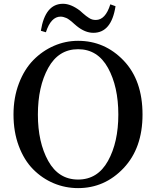

<svg xmlns="http://www.w3.org/2000/svg" viewBox="-20 -969 818 1007"><path d="M194.3 -807.6Q216.8 -949.2 310.5 -949.2Q351.6 -949.2 399.4 -913.1Q402.3 -910.2 414.1 -899.9Q425.8 -889.6 431.2 -885.7Q436.5 -881.8 445.8 -875.5Q455.1 -869.1 463.9 -866.7Q472.7 -864.3 482.4 -864.3Q533.2 -864.3 558.6 -946.3L585.9 -936.5Q564.5 -796.9 469.7 -796.9Q425.8 -796.9 381.8 -833Q377.9 -835.9 368.7 -844.2Q359.4 -852.5 355.5 -856Q351.6 -859.4 342.8 -865.7Q334 -872.1 328.1 -874.5Q322.3 -877 314 -879.4Q305.7 -881.8 297.9 -881.8Q247.1 -881.8 220.7 -799.8ZM178.7 -368.2Q178.7 -222.7 232.9 -125Q287.1 -27.3 389.6 -27.3Q492.2 -27.3 546.4 -125Q600.6 -222.7 600.6 -368.2Q600.6 -514.6 546.4 -612.8Q492.2 -710.9 389.6 -710.9Q287.1 -710.9 232.9 -612.8Q178.7 -514.6 178.7 -368.2ZM389.6 -754.9Q529.3 -754.9 628.4 -651.4Q727.5 -547.9 727.5 -368.2Q727.5 -192.4 628.4 -87.4Q529.3 17.6 389.6 17.6Q322.3 17.6 261.7 -7.8Q201.2 -33.2 153.8 -81.1Q106.4 -128.9 78.6 -203.1Q50.8 -277.3 50.8 -368.2Q50.8 -457 79.1 -531.2Q107.4 -605.5 154.8 -653.8Q202.1 -702.1 262.7 -728.5Q323.2 -754.9 389.6 -754.9Z"/></svg>

Font: GenYoMin TW TTF SemiBold
Style: Regular
Weight: 600
Version: Version 1.300